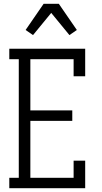

<svg xmlns="http://www.w3.org/2000/svg" viewBox="-20 -992 540 1012"><path d="M29 0V-55H79V-680H29V-735H429V-590H368V-680H140V-410H361V-355H140V-55H368V-145H429V0ZM154 -807 115 -834 210 -972H290L385 -834L346 -807L250 -924Z"/></svg>

Font: Iosevka Curly Slab Light
Style: Regular
Weight: 300
Monospace: yes
Designer: Belleve Invis
Foundry: Belleve Invis
Version: Version 22.1.2; ttfautohint (v1.8.4)